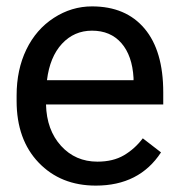

<svg xmlns="http://www.w3.org/2000/svg" viewBox="-20 -582 561 601"><path d="M32 -266V-283Q32 -364 62.5 -427Q93 -490 148.5 -526Q204 -562 268 -562Q374 -562 432.5 -492.5Q491 -423 491 -293V-255H124Q126 -175 171 -125.5Q216 -76 285 -76Q334 -76 368 -96Q402 -116 427 -149L484 -105Q416 -1 280 -1Q170 -1 101 -73Q32 -145 32 -266ZM127 -331H398V-338Q394 -408 360 -447Q326 -486 268 -486Q212 -486 174 -445Q136 -404 127 -331Z"/></svg>

Font: lipipragatuchhi
Style: Regular
Weight: 400
Designer: Abhinash Majhi
Version: Version 1.000